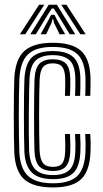

<svg xmlns="http://www.w3.org/2000/svg" viewBox="-20 -791 440 819"><path d="M206.2 8.5Q122.2 8.5 83.5 -25.9Q44.8 -60.2 41 -141Q40 -169 39.4 -210.6Q38.8 -252.2 38.8 -298.1Q38.8 -344 39.4 -386Q40 -428 41 -457Q45.5 -539 84.1 -573.8Q122.8 -608.5 204.8 -608.5Q287.2 -608.5 325.1 -574.8Q363 -541 366 -461.2Q366.5 -444.2 366.2 -422.6Q366 -401 365 -382.2H343.5Q344.5 -400.5 344.8 -421.2Q345 -442 344.5 -460.2Q341.8 -530.2 309.5 -560.5Q277.2 -590.8 204.8 -590.8Q133 -590.8 99.9 -559.6Q66.8 -528.5 62.8 -455.8Q61.5 -425.8 60.9 -383.5Q60.2 -341.2 60.2 -295.9Q60.2 -250.5 60.9 -210Q61.5 -169.5 62.5 -143Q65.8 -73.2 99 -41.2Q132.2 -9.2 206.2 -9.2Q277.5 -9.2 309.4 -40Q341.2 -70.8 344.5 -142Q345.2 -159.5 345.1 -176.8Q345 -194 343.5 -219.5H365Q366.5 -197.5 366.8 -179.9Q367 -162.2 366 -141.2Q362.5 -61 325.6 -26.2Q288.8 8.5 206.2 8.5ZM206.2 -26.8Q144 -26.8 115.4 -55.5Q86.8 -84.2 84 -143.8Q83 -171.8 82.5 -212.9Q82 -254 82 -299.4Q82 -344.8 82.5 -385.9Q83 -427 84.2 -454.5Q87.8 -519.8 116.2 -546.5Q144.8 -573.2 204.8 -573.2Q264.5 -573.2 292.6 -547.6Q320.8 -522 322.8 -459.8Q323.2 -443.5 323 -423.4Q322.8 -403.2 321.8 -382.2H300.2Q301.2 -404.2 301.5 -424.1Q301.8 -444 301.2 -459.2Q299.5 -514 275.8 -534.9Q252 -555.8 204.8 -555.8Q157.8 -555.8 133.2 -533.9Q108.8 -512 105.8 -453Q105 -434 104.2 -396.6Q103.5 -359.2 103 -314.1Q102.5 -269 102.8 -225.1Q103 -181.2 104.2 -148.8Q107.2 -90.2 131.8 -67.2Q156.2 -44.2 206.2 -44.2Q253 -44.2 275.9 -65.8Q298.8 -87.2 301.2 -143Q301.8 -158.8 301.8 -175.5Q301.8 -192.2 300.2 -219.5H321.8Q323.5 -190.8 323.5 -174.9Q323.5 -159 322.8 -142.5Q320 -80.2 293.2 -53.5Q266.5 -26.8 206.2 -26.8ZM206.2 -61.8Q166.2 -61.8 147.5 -81.2Q128.8 -100.8 127 -149.2Q126 -177 125.6 -216.9Q125.2 -256.8 125.2 -300.5Q125.2 -344.2 125.8 -384.2Q126.2 -424.2 127.2 -451.8Q129.8 -502 149 -520.1Q168.2 -538.2 204.8 -538.2Q243.5 -538.2 261 -519.9Q278.5 -501.5 279.8 -457.2Q280 -444.8 279.9 -426.2Q279.8 -407.8 278.5 -382.2H257Q258 -406.2 258.2 -425Q258.5 -443.8 258 -456.5Q257.2 -491 245.4 -505.9Q233.5 -520.8 204.8 -520.8Q176.8 -520.8 163.8 -505.4Q150.8 -490 149 -450.5Q148 -424.5 147.4 -385.4Q146.8 -346.2 146.8 -302.6Q146.8 -259 147.2 -218.6Q147.8 -178.2 148.8 -149.2Q150.8 -111.2 163.6 -95.2Q176.5 -79.2 206.2 -79.2Q234.5 -79.2 245.8 -94.6Q257 -110 258 -145.5Q258.5 -161.5 258.5 -176Q258.5 -190.5 257 -219.5H278.5Q280 -194.2 280.1 -176.2Q280.2 -158.2 279.8 -145.2Q277.8 -99.8 261 -80.8Q244.2 -61.8 206.2 -61.8ZM64.8 -644.8 146.8 -770.8H169L87.8 -644.8ZM109.2 -644.8 188 -770.8H222.5L301 -644.8H277.5L227.2 -727L209.5 -754.5H200.8L183 -727L132.8 -644.8ZM153 -644.8 187.2 -706.2 198 -728H212.2L223 -706.2L258 -644.8H234.2L210.2 -693.8L206.8 -709.2H203.5L200 -693.8L176.8 -644.8ZM322.8 -644.8 241.2 -770.8H263.5L345.5 -644.8Z"/></svg>

Font: Big Shoulders Inline Display Thin
Style: Bold
Weight: 700
Version: Version 2.002